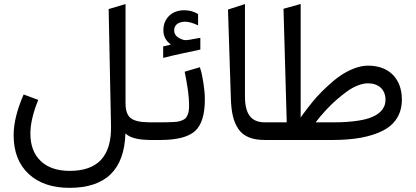

<svg xmlns="http://www.w3.org/2000/svg" viewBox="-20 -697 2069 956"><path d="M605 -676.8 521 -651.9 532.7 -69.3C535.6 79.6 467.3 153.8 327.6 153.8C265.6 153.8 217.3 137.7 183.1 105C148.4 72.3 131.3 26.4 131.3 -31.7C131.3 -80.1 144.5 -135.7 170.4 -199.7L97.7 -226.6C64.5 -150.9 47.9 -83.5 47.9 -23.4C47.9 58.1 72.8 122.6 122.6 168.9C172.4 215.3 240.2 238.3 326.2 238.3C506.3 238.3 599.1 147.9 604.5 -32.7C625.5 -12.2 663.1 -1.5 716.3 -0.5L725.1 0C731 0 733.9 -12.2 733.9 -36.1V-52.7C733.9 -76.2 731 -87.9 725.1 -87.9L714.4 -88.4C675.8 -88.9 647.9 -95.7 630.9 -108.9C613.8 -122.1 605 -147 605 -183.1Z M777.8 0C861.3 0 918.9 -15.1 951.7 -44.9C983.9 -74.7 1000 -127 1000 -202.6C1000 -227.1 997.6 -253.4 993.2 -281.2C988.8 -309.1 984.9 -328.1 982.4 -338.4C979.5 -348.6 977.1 -356.4 975.1 -362.3L899.4 -339.8L904.8 -313C908.2 -294.9 912.1 -272.5 916 -245.6C919.4 -218.8 921.4 -195.8 921.4 -177.7C921.4 -155.8 920.4 -140.1 915 -127C909.2 -113.8 905.8 -106.4 892.6 -100.6C879.4 -94.2 871.1 -91.3 849.1 -89.8C837.9 -88.9 828.1 -88.4 818.8 -88.4C809.6 -87.9 796.4 -87.9 779.8 -87.9H719.7C704.6 -87.9 701.2 -78.1 701.2 -52.7V-36.1C701.2 -10.7 705.1 0 720.7 0ZM831.1 -475.1C820.8 -472.2 803.2 -468.8 792.5 -465.8V-408.7C820.3 -416 856.9 -424.3 884.3 -430.2C909.2 -435.1 953.6 -444.8 977.5 -450.2V-508.8C970.2 -507.8 960.9 -506.3 950.2 -503.9C928.2 -499.5 913.6 -497.1 905.8 -497.1C900.9 -497.1 897.5 -497.6 895 -498C863.3 -507.3 847.2 -522.9 847.2 -545.9C847.2 -575.2 871.6 -588.9 902.3 -588.9C918.9 -588.9 940.4 -583 966.3 -570.8V-627C946.3 -639.6 922.4 -646 898.4 -646C866.7 -646 841.3 -636.7 822.3 -618.2C803.2 -599.6 793.5 -575.7 793.5 -545.9C793.5 -516.1 806.2 -493.2 831.1 -475.1Z M1298.3 -87.9C1230 -87.9 1199.7 -129.9 1199.7 -217.3V-676.8L1115.2 -649.4L1129.4 -210.4C1131.3 -139.6 1141.6 -91.8 1167 -54.7C1192.4 -17.6 1234.9 0 1298.8 0H1308.6C1314.5 0 1317.4 -12.2 1317.4 -36.1V-52.7C1317.4 -76.2 1314.5 -87.9 1308.6 -87.9Z M1899.4 -200.7C1899.4 -153.8 1867.2 -126.5 1820.3 -109.4C1804.7 -104 1786.6 -99.6 1766.6 -96.7C1726.1 -90.3 1688 -87.9 1641.1 -87.9H1551.8L1560.1 -98.6C1576.2 -119.6 1614.7 -165.5 1662.1 -205.6C1678.2 -219.2 1694.3 -231.9 1710.4 -243.7C1743.2 -266.6 1780.8 -282.2 1812 -282.2C1864.3 -282.2 1899.4 -251.5 1899.4 -200.7ZM1303.2 -87.9C1288.1 -87.9 1284.7 -78.1 1284.7 -52.7V-36.1C1284.7 -10.3 1288.1 0 1303.2 0H1634.8C1740.7 0 1823.2 -14.6 1885.3 -45.9C1947.3 -77.1 1981 -129.9 1981 -200.7C1981 -252.9 1965.8 -293.9 1936 -324.7C1905.8 -355 1864.3 -370.1 1812 -370.1C1789.6 -370.1 1766.1 -365.2 1741.2 -355.5C1691.9 -335.9 1653.3 -307.6 1610.8 -268.1C1567.9 -228.5 1542 -198.2 1514.6 -162.6C1500.5 -144.5 1491.7 -132.8 1487.3 -126.5C1482.9 -120.1 1479.5 -115.2 1477.1 -111.8V-677.2L1391.6 -653.3L1407.7 -87.9Z"/></svg>

Font: Samim
Style: Regular
Weight: 400
Foundry: DejaVu fonts team - Redesigned by Saber Rastikerdar
Version: Version 4.0.5